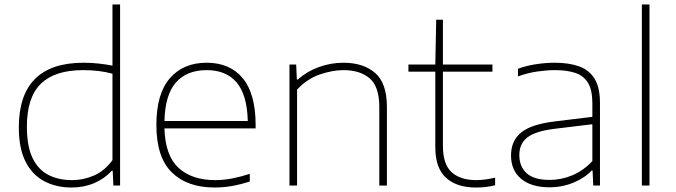

<svg xmlns="http://www.w3.org/2000/svg" viewBox="-20 -828 3017 857"><path d="M300 9Q231 9 177.8 -19Q124.5 -47 94.2 -106.2Q64 -165.5 64 -259Q64 -548 353 -548Q388.5 -548 421.8 -544.2Q455 -540.5 482 -535V-808H516V0H486L483 -66H479Q447.5 -31 401.2 -11Q355 9 300 9ZM302 -24Q351.5 -24 398.8 -44.2Q446 -64.5 482 -113V-499Q424.5 -515 351 -515Q224.5 -515 162.2 -454Q100 -393 100 -263Q100 -176 125 -123.5Q150 -71 195.5 -47.5Q241 -24 302 -24Z M938 9Q816 9 747 -58.5Q678 -126 678 -270Q678 -409.5 738.2 -478.8Q798.5 -548 902 -548Q1006.5 -548 1063.8 -478.5Q1121 -409 1121 -270V-255H714Q717.5 -133 777.2 -78.5Q837 -24 940 -24Q977 -24 1015 -31.2Q1053 -38.5 1095 -52V-18Q1054 -4.5 1015.5 2.2Q977 9 938 9ZM902 -515Q814.5 -515 765.8 -460.5Q717 -406 714 -288H1086Q1083 -405 1036.2 -460Q989.5 -515 902 -515Z M1272 0V-540H1302L1305 -473H1309Q1351 -510 1404 -529Q1457 -548 1513 -548Q1601 -548 1654 -502.8Q1707 -457.5 1707 -350V0H1673V-351Q1673 -441 1630.2 -478Q1587.5 -515 1513 -515Q1463.5 -515 1407 -495.5Q1350.5 -476 1306 -428V0Z M2104 9Q2018.5 9 1970.8 -34.5Q1923 -78 1923 -171V-508H1803V-540H1923L1927 -740H1957V-540H2178V-508H1957V-177Q1957 -94.5 1996 -59.2Q2035 -24 2106 -24Q2142 -24 2190 -35V-1Q2164.5 5 2145.5 7Q2126.5 9 2104 9Z M2433 8Q2351.5 8 2306.2 -29.8Q2261 -67.5 2261 -134Q2261 -200 2306.5 -236.8Q2352 -273.5 2456 -286L2624 -306.5V-368Q2624 -427 2604.2 -458.8Q2584.5 -490.5 2547.2 -502.8Q2510 -515 2457 -515Q2422 -515 2379.2 -509Q2336.5 -503 2292 -487V-521Q2327.5 -534.5 2371.2 -541.2Q2415 -548 2456 -548Q2519.5 -548 2564.8 -531.8Q2610 -515.5 2634 -476.5Q2658 -437.5 2658 -369V0H2628L2625 -67H2621Q2590.5 -34 2540 -13Q2489.5 8 2433 8ZM2298 -136Q2298 -84.5 2330.8 -54.8Q2363.5 -25 2433 -25Q2486.5 -25 2535.8 -46Q2585 -67 2624 -109V-273.5L2455 -253Q2369.5 -242.5 2333.8 -214.5Q2298 -186.5 2298 -136Z M2845 0V-808H2879V0Z"/></svg>

Font: Encode Sans Exp Th
Style: Regular
Weight: 100
Width: 7
Designer: Multiple Designers
Foundry: Impallari Type
Version: Version 3.002; ttfautohint (v1.8.3) -l 8 -r 50 -G 200 -x 14 